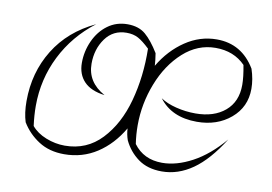

<svg xmlns="http://www.w3.org/2000/svg" viewBox="-59 -572 955 674"><g transform="rotate(10 418.0 -235.0)"><path d="M779 -338Q779 -366 771 -408Q730 -450 665 -450Q601 -450 550 -404Q499 -358 470.5 -285Q442 -212 442 -135Q442 -102 447 -69Q483 -20 549 -20Q600 -20 656 -50Q712 -80 764 -141Q715 -63 663 -26.5Q611 10 553 10Q502 10 468.5 -14.5Q435 -39 417 -77Q410 -97 409 -118Q374 -58 322 -24Q270 10 205 10Q152 10 114 -14.5Q76 -39 53 -77Q43 -108 43 -151Q43 -253 93 -334Q143 -415 237 -459Q161 -401 119.5 -318Q78 -235 78 -140Q78 -106 83 -69Q102 -46 135 -33Q168 -20 202 -20Q280 -20 332.5 -75.5Q385 -131 409 -219Q433 -307 431 -406Q407 -429 389.5 -438.5Q372 -448 348 -448Q300 -448 272.5 -410Q245 -372 245 -320Q245 -254 309 -219Q260 -225 235.5 -250.5Q211 -276 211 -317Q211 -358 228 -395.5Q245 -433 275.5 -455.5Q306 -478 346 -478Q386 -478 410.5 -457Q435 -436 460 -395Q464 -370 465 -351Q500 -410 552 -445Q604 -480 664 -480Q753 -480 801 -400Q813 -364 813 -330Q813 -265 764.5 -224Q716 -183 644 -183Q554 -183 509 -243Q531 -228 565 -219.5Q599 -211 634 -211Q700 -211 739.5 -244.5Q779 -278 779 -338Z"/></g></svg>

Font: Srisakdi
Style: Regular
Weight: 400
Designer: Cadson Demak Co.,Ltd.
Foundry: Cadson Demak Co.,Ltd.
Version: Version 1.000